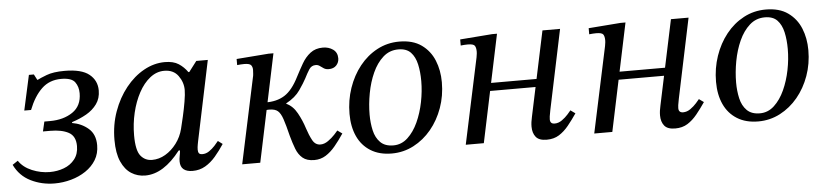

<svg xmlns="http://www.w3.org/2000/svg" viewBox="-37 -658 3646 847"><g transform="rotate(-5 1785.5 -235.0)"><path d="M177 12Q120 12 71.5 -12Q23 -36 -1 -86L23 -102Q43 -72 81.5 -56Q120 -40 160 -40Q193 -40 222.5 -51Q252 -62 270.5 -85.5Q289 -109 289 -144Q289 -188 258.5 -204.5Q228 -221 177 -221H145L155 -264H180Q240 -264 280.5 -291.5Q321 -319 321 -375Q321 -404 306 -424.5Q291 -445 245 -445Q193 -445 158.5 -412Q124 -379 101 -320H71L105 -475H127L140 -450H142Q153 -456 183 -467.5Q213 -479 263 -479Q338 -479 372 -451.5Q406 -424 406 -380Q406 -345 388 -320Q370 -295 341 -278.5Q312 -262 277 -251L276 -247Q318 -240 348 -214Q378 -188 378 -140Q378 -103 361 -75Q344 -47 315 -27.5Q286 -8 250 2Q214 12 177 12Z M578 12Q544 12 516.5 -5.5Q489 -23 472.5 -60Q456 -97 456 -156Q456 -223 477 -281.5Q498 -340 533.5 -384.5Q569 -429 614 -454Q659 -479 707 -479Q745 -479 768 -464Q791 -449 807 -426H811L846 -472H897L823 -118Q823 -118 820.5 -105Q818 -92 818 -81Q818 -71 822 -65.5Q826 -60 837 -60Q853 -60 867 -69.5Q881 -79 892.5 -91.5Q904 -104 910 -112L930 -97Q911 -68 890 -43.5Q869 -19 844 -4.5Q819 10 788 10Q762 10 748 -1.5Q734 -13 734 -37Q734 -48 736.5 -60.5Q739 -73 740 -85H734Q697 -37 658 -12.5Q619 12 578 12ZM614 -54Q645 -54 673 -70.5Q701 -87 722.5 -115.5Q744 -144 753 -180Q758 -200 765.5 -232.5Q773 -265 778.5 -297.5Q784 -330 784 -349Q784 -383 763 -412Q742 -441 701 -441Q667 -441 638 -418Q609 -395 588 -356Q567 -317 555.5 -268.5Q544 -220 544 -169Q544 -102 563.5 -78Q583 -54 614 -54Z M1327 9Q1294 9 1275.5 -6.5Q1257 -22 1247 -48Q1237 -74 1228 -107Q1216 -156 1207 -182.5Q1198 -209 1185.5 -219.5Q1173 -230 1148 -230Q1145 -230 1142.5 -230Q1140 -230 1133 -229Q1126 -228 1108 -225L1134 -263Q1184 -262 1219 -284Q1254 -306 1283 -364Q1298 -393 1313.5 -420Q1329 -447 1351.5 -464.5Q1374 -482 1407 -482Q1433 -482 1452 -468.5Q1471 -455 1471 -429Q1471 -411 1459 -398Q1447 -385 1425 -385Q1412 -385 1403 -391Q1394 -397 1386.5 -402.5Q1379 -408 1369 -408Q1350 -408 1339.5 -391.5Q1329 -375 1318 -353Q1308 -334 1287 -303.5Q1266 -273 1225 -251V-249Q1254 -236 1272.5 -202.5Q1291 -169 1302 -134Q1312 -103 1324.5 -80Q1337 -57 1360 -57Q1377 -57 1394 -69Q1411 -81 1423.5 -94.5Q1436 -108 1439 -112L1460 -97Q1440 -67 1420 -43Q1400 -19 1377.5 -5Q1355 9 1327 9ZM1088 0H1008L1089 -380Q1090 -382 1091 -393Q1092 -404 1092 -411Q1092 -424 1085.5 -432Q1079 -440 1055 -440Q1048 -440 1040.5 -439.5Q1033 -439 1024 -438V-465L1166 -476H1188Z M1670 10Q1615 10 1576.5 -14Q1538 -38 1518.5 -80.5Q1499 -123 1499 -180Q1499 -240 1517.5 -294Q1536 -348 1569 -389.5Q1602 -431 1647 -455Q1692 -479 1745 -479Q1805 -479 1843 -452Q1881 -425 1899 -381Q1917 -337 1917 -284Q1917 -224 1898 -171Q1879 -118 1845.5 -77.5Q1812 -37 1767 -13.5Q1722 10 1670 10ZM1680 -25Q1716 -25 1743.5 -50.5Q1771 -76 1789.5 -116.5Q1808 -157 1817.5 -204.5Q1827 -252 1827 -297Q1827 -338 1819.5 -371.5Q1812 -405 1793 -425Q1774 -445 1738 -445Q1699 -445 1670.5 -419.5Q1642 -394 1623.5 -353Q1605 -312 1596 -263.5Q1587 -215 1587 -169Q1587 -132 1594.5 -99Q1602 -66 1622.5 -45.5Q1643 -25 1680 -25Z M2356 9Q2322 9 2308 -8.5Q2294 -26 2294 -54Q2294 -74 2299.5 -97Q2305 -120 2309 -142L2379 -473H2457L2383 -120Q2379 -101 2378 -92.5Q2377 -84 2377 -79Q2377 -59 2397 -59Q2414 -59 2429.5 -70Q2445 -81 2456.5 -94Q2468 -107 2471 -111L2492 -96Q2473 -68 2453.5 -44Q2434 -20 2411 -5.5Q2388 9 2356 9ZM2078 0H1998L2079 -380Q2081 -389 2081.5 -396.5Q2082 -404 2082 -405Q2082 -423 2076 -431.5Q2070 -440 2045 -440Q2038 -440 2030.5 -439.5Q2023 -439 2014 -438V-465L2156 -476H2178ZM2336 -227H2116L2124 -262H2343Z M2925 9Q2891 9 2877 -8.5Q2863 -26 2863 -54Q2863 -74 2868.5 -97Q2874 -120 2878 -142L2948 -473H3026L2952 -120Q2948 -101 2947 -92.5Q2946 -84 2946 -79Q2946 -59 2966 -59Q2983 -59 2998.5 -70Q3014 -81 3025.5 -94Q3037 -107 3040 -111L3061 -96Q3042 -68 3022.5 -44Q3003 -20 2980 -5.5Q2957 9 2925 9ZM2647 0H2567L2648 -380Q2650 -389 2650.5 -396.5Q2651 -404 2651 -405Q2651 -423 2645 -431.5Q2639 -440 2614 -440Q2607 -440 2599.5 -439.5Q2592 -439 2583 -438V-465L2725 -476H2747ZM2905 -227H2685L2693 -262H2912Z M3293 10Q3238 10 3199.5 -14Q3161 -38 3141.5 -80.5Q3122 -123 3122 -180Q3122 -240 3140.5 -294Q3159 -348 3192 -389.5Q3225 -431 3270 -455Q3315 -479 3368 -479Q3428 -479 3466 -452Q3504 -425 3522 -381Q3540 -337 3540 -284Q3540 -224 3521 -171Q3502 -118 3468.5 -77.5Q3435 -37 3390 -13.5Q3345 10 3293 10ZM3303 -25Q3339 -25 3366.5 -50.5Q3394 -76 3412.5 -116.5Q3431 -157 3440.5 -204.5Q3450 -252 3450 -297Q3450 -338 3442.5 -371.5Q3435 -405 3416 -425Q3397 -445 3361 -445Q3322 -445 3293.5 -419.5Q3265 -394 3246.5 -353Q3228 -312 3219 -263.5Q3210 -215 3210 -169Q3210 -132 3217.5 -99Q3225 -66 3245.5 -45.5Q3266 -25 3303 -25Z"/></g></svg>

Font: STIX Two Text
Style: Italic
Weight: 400
Italic angle: -12°
Designer: Ross Mills, John Hudson & Paul Hanslow, Tiro Typeworks Ltd; with prior portions MicroPress Inc. and Coen Hoffman, Elsevi
Foundry: Tiro Typeworks Ltd
Version: Version 2.13 b171